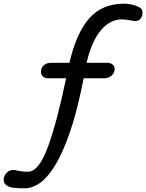

<svg xmlns="http://www.w3.org/2000/svg" viewBox="-39 -835 792 1040"><path d="M733 -767Q733 -747 722.5 -734Q712 -721 694 -721Q686 -721 671 -724Q641 -730 621 -730Q557 -730 507 -670.5Q457 -611 430 -495H539Q559 -495 570.5 -486Q582 -477 582 -462Q582 -440 565.5 -425.5Q549 -411 525 -411H414Q360 -129 279 26Q198 181 98 185Q69 186 34 182Q9 179 -5 168Q-19 157 -19 139Q-19 116 -1.5 99.5Q16 83 39 86Q44 87 67.5 91.5Q91 96 113 95Q172 95 221.5 -42Q271 -179 319 -411H222Q204 -411 193.5 -421Q183 -431 183 -446Q183 -468 198.5 -481.5Q214 -495 239 -495H337Q376 -660 446 -737.5Q516 -815 632 -815Q669 -815 702 -802Q718 -796 725.5 -788Q733 -780 733 -767Z"/></svg>

Font: Mali Medium
Style: Italic
Weight: 500
Italic angle: -10°
Version: Version 1.000; ttfautohint (v1.6)